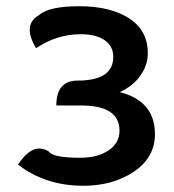

<svg xmlns="http://www.w3.org/2000/svg" viewBox="-20 -584 560 617"><path d="M248 13Q126 13 38 -55Q86 -129 137 -97Q150 -77 238 -77Q292 -77 328 -100Q364 -124 364 -164Q364 -245 241 -245H161Q161 -325 229 -325Q344 -325 344 -401Q344 -436 316 -455Q288 -474 240 -474Q162 -474 96 -429Q51 -504 105 -535Q136 -564 235 -564Q335 -564 395 -525Q455 -486 455 -413Q455 -374 431 -341Q408 -308 365 -288Q478 -259 478 -153Q478 -78 410 -32Q342 13 248 13Z"/></svg>

Font: Swei Half Moon CJK TC
Style: Medium
Weight: 500
Version: Version 2.125